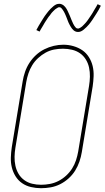

<svg xmlns="http://www.w3.org/2000/svg" viewBox="-20 -981 550 1009"><path d="M195 8Q169 8 143 2Q117 -4 96 -18.5Q75 -33 61.5 -55Q48 -77 42 -102Q36 -127 37 -154Q38 -181 42 -208L99 -553Q103 -578 111.5 -603Q120 -628 134.5 -650.5Q149 -673 169 -691.5Q189 -710 213 -722Q237 -734 262.5 -740Q288 -746 313 -746Q340 -746 366 -738.5Q392 -731 412.5 -717Q433 -703 447 -681Q461 -659 467 -633.5Q473 -608 472 -581Q471 -554 467 -527L410 -182Q406 -157 397.5 -132Q389 -107 375 -84.5Q361 -62 340.5 -43.5Q320 -25 296 -13Q272 -1 246.5 3.5Q221 8 196 8Q196 8 195.5 8Q195 8 195 8ZM196 -10Q219 -10 242.5 -14.5Q266 -19 287.5 -30Q309 -41 327.5 -58Q346 -75 359 -95.5Q372 -116 379.5 -139Q387 -162 391 -185L448 -530Q452 -554 452.5 -578.5Q453 -603 448 -626Q443 -649 431 -668.5Q419 -688 400.5 -701Q382 -714 358.5 -719.5Q335 -725 311 -725Q287 -725 264 -720.5Q241 -716 220 -704.5Q199 -693 180.5 -676Q162 -659 149.5 -638.5Q137 -618 129.5 -595.5Q122 -573 118 -550L61 -205Q57 -181 56.5 -157Q56 -133 61 -110Q66 -87 77.5 -67.5Q89 -48 107.5 -34.5Q126 -21 149 -15.5Q172 -10 196 -10ZM390 -813Q383 -813 377 -815.5Q371 -818 366.5 -822Q362 -826 358.5 -830.5Q355 -835 352 -840Q349 -845 346 -850.5Q343 -856 340.5 -861.5Q338 -867 336 -872.5Q334 -878 331.5 -884.5Q329 -891 326.5 -897Q324 -903 321.5 -908.5Q319 -914 316.5 -918.5Q314 -923 310 -929Q306 -935 302 -939Q298 -943 292 -943Q287 -943 285 -941.5Q283 -940 279 -938Q275 -936 270 -932Q265 -928 259.5 -922Q254 -916 251.5 -913.5Q249 -911 247 -907.5Q245 -904 242.5 -901Q240 -898 237 -894.5Q234 -891 231.5 -887Q229 -883 226 -878.5Q223 -874 220 -869.5Q217 -865 214 -860Q211 -855 208 -849.5Q205 -844 201.5 -838.5Q198 -833 194.5 -827Q191 -821 188 -815L171 -823Q177 -835 183 -845Q189 -855 194.5 -864Q200 -873 205 -881Q210 -889 215 -896.5Q220 -904 225 -910Q230 -916 234 -921.5Q238 -927 246 -935Q254 -943 261.5 -949Q269 -955 276 -958Q283 -961 292 -961Q298 -961 304 -958.5Q310 -956 314.5 -952.5Q319 -949 323 -944Q327 -939 330 -934Q333 -929 335.5 -923.5Q338 -918 340.5 -912.5Q343 -907 345.5 -901.5Q348 -896 350.5 -889.5Q353 -883 355.5 -877Q358 -871 360.5 -865.5Q363 -860 365 -855.5Q367 -851 371 -845Q375 -839 379 -835Q383 -831 390 -831Q394 -831 396.5 -832.5Q399 -834 403 -836Q407 -838 411.5 -842Q416 -846 421.5 -852Q427 -858 429.5 -860.5Q432 -863 434.5 -866.5Q437 -870 439.5 -873Q442 -876 444.5 -880Q447 -884 449.5 -887.5Q452 -891 455 -895.5Q458 -900 461 -904.5Q464 -909 467 -914Q470 -919 473 -924.5Q476 -930 479.5 -935.5Q483 -941 486.5 -947Q490 -953 493 -959L510 -951Q504 -939 498.5 -929Q493 -919 487 -910Q481 -901 476 -893Q471 -885 466 -877.5Q461 -870 456.5 -864Q452 -858 447.5 -852.5Q443 -847 435 -839Q427 -831 419.5 -825Q412 -819 405 -816Q398 -813 390 -813Z"/></svg>

Font: Iosevka Curly Thin Oblique
Style: Regular
Weight: 100
Italic angle: -9°
Monospace: yes
Designer: Belleve Invis
Foundry: Belleve Invis
Version: Version 11.1.0; ttfautohint (v1.8.3)